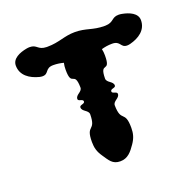

<svg xmlns="http://www.w3.org/2000/svg" viewBox="-104 -670 793 779"><g transform="rotate(-20 292.5 -280.5)"><path d="M344.5 -337C345.5 -413 376.5 -347 376.5 -425C376.5 -435.4 375.6 -444.6 373.5 -453.4C387 -457.2 401.6 -460 419.5 -460C456.4 -460 446.3 -432.2 475.2 -432.2C479.2 -432.2 483.6 -432.8 488.5 -434C527.6 -444 562.7 -467 562.7 -509.9C562.7 -540.2 529.2 -554.2 498.5 -560C493.4 -561 488.7 -561.4 484.4 -561.4C452.7 -561.4 457.3 -538.9 419.5 -538C418.1 -538 416.8 -538 415.4 -538C364.4 -538 342.2 -556 293.5 -556C246.7 -556 220.8 -538 169.6 -538C168.3 -538 166.9 -538 165.5 -538C127.7 -538.9 132.3 -561.4 100.6 -561.4C96.3 -561.4 91.6 -561 86.5 -560C55.8 -554.2 22.3 -540.2 22.3 -509.9C22.3 -467 57.4 -444 96.5 -434C101.4 -432.8 105.8 -432.2 109.8 -432.2C138.7 -432.2 128.6 -460 165.5 -460C182.3 -460 196.5 -457.5 209.6 -454.1C207.4 -445.1 206.5 -435.7 206.5 -425C206.5 -347 237.5 -413 238.5 -337C238.5 -318 210.5 -316 210.5 -297C210.5 -286 232.5 -291 232.5 -279C232.5 -268 210.5 -272 210.5 -261C210.5 -242 238.5 -240 238.5 -221C237.5 -145 206.5 -191 206.5 -113C206.5 -88 211.5 -70 226.5 -48C244.5 -22 254.5 0 288.5 0C321.5 0 338.5 -22 356.5 -48C371.5 -70 376.5 -88 376.5 -113C376.5 -191 345.5 -145 344.5 -221C344.5 -240 372.5 -242 372.5 -261C372.5 -272 350.5 -268 350.5 -279C350.5 -291 372.5 -286 372.5 -297C372.5 -316 344.5 -318 344.5 -337Z"/></g></svg>

Font: Chromatic Etruscan
Style: Regular
Weight: 400
Version: Version 000.910